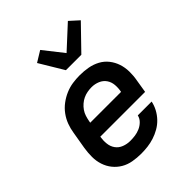

<svg xmlns="http://www.w3.org/2000/svg" viewBox="-219 -906 1039 1039"><g transform="rotate(-45 300.0 -386.5)"><path d="M253 8Q221 8 190 2.5Q159 -3 133.5 -18Q108 -33 89.5 -56Q71 -79 61.5 -108Q52 -137 52 -168.5Q52 -200 57 -232L74 -332Q78 -359 88 -386Q98 -413 115.5 -437Q133 -461 157 -479Q181 -497 208 -508.5Q235 -520 262.5 -524Q290 -528 317 -528Q349 -528 380 -522.5Q411 -517 438 -502.5Q465 -488 483.5 -464.5Q502 -441 511.5 -412.5Q521 -384 521.5 -352Q522 -320 516 -288L504 -214H161Q157 -189 159.5 -164Q162 -139 175.5 -120Q189 -101 212 -92Q235 -83 260 -83Q279 -83 297.5 -85.5Q316 -88 334.5 -96Q353 -104 367.5 -118.5Q382 -133 386 -152H492Q487 -127 474.5 -103.5Q462 -80 443.5 -60.5Q425 -41 401.5 -27.5Q378 -14 353 -6Q328 2 303 5Q278 8 253 8ZM176 -306H412Q417 -331 415 -355.5Q413 -380 400 -399Q387 -418 364.5 -427.5Q342 -437 317 -437Q301 -437 284.5 -434Q268 -431 253 -424Q238 -417 224.5 -405.5Q211 -394 201 -379.5Q191 -365 186 -349Q181 -333 178 -317ZM284 -600 201 -738 263 -776 352 -663 480 -781 532 -734 402 -600Z"/></g></svg>

Font: Iosevka SmBd Ex Obl
Style: Regular
Weight: 600
Width: 7
Italic angle: -9°
Monospace: yes
Designer: Belleve Invis
Foundry: Belleve Invis
Version: Version 32.5.0; ttfautohint (v1.8.4)